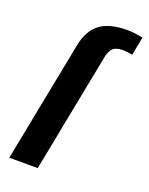

<svg xmlns="http://www.w3.org/2000/svg" viewBox="-138 -797 672 868"><g transform="rotate(20 198.5 -362.5)"><path d="M322 -725Q356 -725 397 -716L380 -628Q345 -633 333 -633Q301 -633 286 -618.5Q271 -604 265 -570L154 0H17L131 -583Q146 -658 191.5 -691.5Q237 -725 322 -725Z"/></g></svg>

Font: Libra Sans
Style: Bold Italic
Weight: 700
Italic angle: -12°
Foundry: Context Ltd
Version: Version 1.002